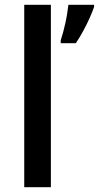

<svg xmlns="http://www.w3.org/2000/svg" viewBox="-20 -780 412 800"><path d="M192 0H81V-760H192ZM372 -751Q365 -731 353.5 -705Q342 -679 327 -651.5Q312 -624 296 -600H233V-612Q238 -627 243 -645.5Q248 -664 252.5 -684.5Q257 -705 260 -724.5Q263 -744 265 -760H372Z"/></svg>

Font: Noto Sans Oriya Medium
Style: Regular
Weight: 500
Version: Version 2.003